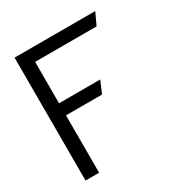

<svg xmlns="http://www.w3.org/2000/svg" viewBox="-140 -675 725 771"><g transform="rotate(-30 222.5 -290.0)"><path d="M99 -5V-271H266L290 -327H99V-519H384L410 -575H36V-5Z"/></g></svg>

Font: Charger Pro
Style: LitNar
Weight: 300
Designer: Jasper
Foundry: Cannot Into Space Fonts
Version: Version 1.09